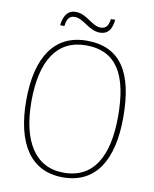

<svg xmlns="http://www.w3.org/2000/svg" viewBox="-94 -936 818 1017"><g transform="rotate(10 314.5 -427.5)"><path d="M374 -779C426 -779 439 -821 443 -860H420C416 -832 408 -806 374 -806C325 -806 292 -865 231 -865C178 -865 165 -817 161 -781H184C187 -809 195 -838 230 -838C277 -838 315 -779 374 -779ZM314 10C493 10 575 -131 575 -358C575 -597 498 -725 315 -725C143 -725 53 -593 53 -359C53 -129 139 10 314 10ZM314 -15C159 -15 81 -147 81 -358C81 -573 157 -700 315 -700C485 -700 547 -573 547 -358C547 -145 476 -15 314 -15Z"/></g></svg>

Font: Noto Serif Armenian SemiCondensed Thin
Style: Regular
Weight: 100
Width: 4
Designer: Monotype Design Team
Foundry: Monotype Imaging Inc.
Version: Version 2.008